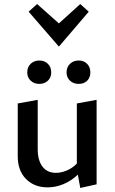

<svg xmlns="http://www.w3.org/2000/svg" viewBox="-20 -923 568 952"><path d="M459 -428V-9L378 9L366 -57Q333 -26 294.5 -10Q256 6 216 6Q150 6 109 -35.5Q68 -77 68 -148V-410L167 -428V-183Q167 -128 190.5 -97Q214 -66 257 -66Q284 -66 312 -78Q340 -90 361 -112V-410ZM115 -564Q115 -590 132 -606.5Q149 -623 175 -623Q201 -623 217.5 -606.5Q234 -590 234 -564Q234 -539 217.5 -523Q201 -507 175 -507Q149 -507 132 -523Q115 -539 115 -564ZM310 -564Q310 -590 327 -606.5Q344 -623 370 -623Q396 -623 412 -606.5Q428 -590 428 -564Q428 -538 412 -522.5Q396 -507 370 -507Q344 -507 327 -523Q310 -539 310 -564ZM122 -865 164 -903 272 -807 378 -903 420 -865 272 -692Z"/></svg>

Font: Ysabeau Semibold
Style: Regular
Weight: 600
Designer: Christian Thalmann (Catharsis Fonts)
Version: Version 0.003